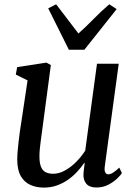

<svg xmlns="http://www.w3.org/2000/svg" viewBox="-20 -844 618 874"><path d="M180 10Q146 10 118.8 -2Q91.5 -14 75.2 -41.5Q59 -69 58.5 -116Q58.5 -133 60.2 -154.5Q62 -176 64.8 -200Q67.5 -224 70.8 -247.8Q74 -271.5 77.5 -291.5L105.5 -478L52 -504.5L58 -538.5L191.5 -559L211.5 -548L177 -288.5Q174.5 -268 171.5 -246.8Q168.5 -225.5 165.8 -205Q163 -184.5 161.2 -166Q159.5 -147.5 159.5 -132Q159.5 -101 167 -83.8Q174.5 -66.5 188.5 -59.8Q202.5 -53 222.5 -53Q248.5 -53 275.8 -68Q303 -83 327 -107.2Q351 -131.5 368 -158.5L421.5 -554H520.5L457 -87Q454.5 -68.5 459 -59.5Q463.5 -50.5 472 -50.5Q482 -50.5 493.8 -57.5Q505.5 -64.5 523 -81L535 -56Q530 -47.5 513.8 -31.8Q497.5 -16 473.2 -3.2Q449 9.5 419 9.5Q387.5 9.5 373 -7.5Q358.5 -24.5 360 -52Q360 -54 360.5 -59.8Q361 -65.5 362 -73Q363 -80.5 363.8 -88.2Q364.5 -96 365.5 -102.5L364 -103Q349 -81.5 330.2 -61.2Q311.5 -41 288.2 -25Q265 -9 238 0.5Q211 10 180 10ZM293.5 -617.5 199.5 -806 235.5 -824.5Q260 -792.5 285.5 -759Q311 -725.5 337 -691.5Q374 -724.5 406.2 -757.8Q438.5 -791 477.5 -824.5L511 -802.5L364 -617.5Z"/></svg>

Font: Merriweather 36pt
Style: Italic
Weight: 400
Italic angle: -7.8°
Version: Version 2.101